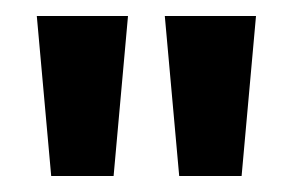

<svg xmlns="http://www.w3.org/2000/svg" viewBox="-20 -720 366 240"><path d="M44 -500 26 -700H140L122 -500ZM204 -500 186 -700H300L282 -500Z"/></svg>

Font: Cabin Condensed
Style: Bold
Weight: 700
Width: 3
Designer: Pablo Impallari
Foundry: Pablo Impallari. http://www.impallari.com Igino Marini. http://www.ikern.com
Version: Version 3.001; ttfautohint (v1.8.3)